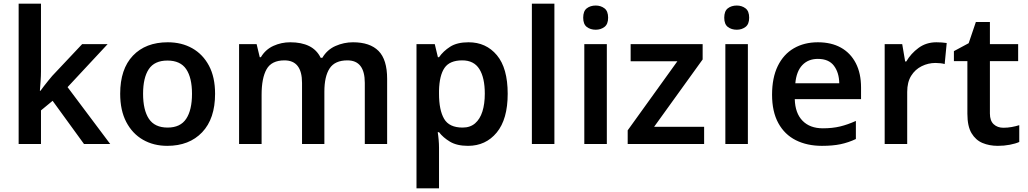

<svg xmlns="http://www.w3.org/2000/svg" viewBox="-20 -780 5568 1040"><path d="M202 -394Q202 -370 200 -341.5Q198 -313 196 -288H199Q207 -299 218 -313.5Q229 -328 241 -342.5Q253 -357 263 -369L425 -541H563L346 -308L577 0H435L265 -234L202 -182V0H81V-760H202Z M1145 -272Q1145 -137 1075 -63.5Q1005 10 886 10Q812 10 754.5 -23Q697 -56 664 -119Q631 -182 631 -272Q631 -406 700 -478.5Q769 -551 889 -551Q964 -551 1021.5 -518.5Q1079 -486 1112 -424Q1145 -362 1145 -272ZM755 -272Q755 -184 786.5 -136.5Q818 -89 888 -89Q957 -89 988.5 -136.5Q1020 -184 1020 -272Q1020 -359 988.5 -405.5Q957 -452 887 -452Q817 -452 786 -405.5Q755 -359 755 -272Z M1892 -551Q1984 -551 2030.5 -504Q2077 -457 2077 -353V0H1956V-331Q1956 -453 1862 -453Q1794 -453 1765.5 -409.5Q1737 -366 1737 -284V0H1616V-331Q1616 -453 1521 -453Q1451 -453 1424 -405Q1397 -357 1397 -267V0H1275V-541H1370L1387 -470H1393Q1418 -512 1461 -531.5Q1504 -551 1552 -551Q1613 -551 1654.5 -530.5Q1696 -510 1717 -467H1726Q1752 -511 1797.5 -531Q1843 -551 1892 -551Z M2518 -551Q2613 -551 2671.5 -481Q2730 -411 2730 -272Q2730 -134 2670.5 -62Q2611 10 2515 10Q2455 10 2417.5 -12.5Q2380 -35 2358 -64H2351Q2354 -46 2356 -23Q2358 0 2358 20V240H2236V-541H2335L2352 -470H2358Q2381 -503 2418.5 -527Q2456 -551 2518 -551ZM2484 -453Q2416 -453 2388 -412.5Q2360 -372 2358 -289V-272Q2358 -184 2385.5 -136.5Q2413 -89 2486 -89Q2527 -89 2553.5 -112Q2580 -135 2593 -176Q2606 -217 2606 -273Q2606 -359 2576.5 -406Q2547 -453 2484 -453Z M2983 0H2861V-760H2983Z M3267 -541V0H3145V-541ZM3207 -750Q3234 -750 3254 -735Q3274 -720 3274 -684Q3274 -649 3254 -634Q3234 -619 3207 -619Q3178 -619 3158.5 -634Q3139 -649 3139 -684Q3139 -720 3158.5 -735Q3178 -750 3207 -750Z M3794 0H3380V-74L3649 -448H3396V-541H3786V-458L3523 -93H3794Z M4031 -541V0H3909V-541ZM3971 -750Q3998 -750 4018 -735Q4038 -720 4038 -684Q4038 -649 4018 -634Q3998 -619 3971 -619Q3942 -619 3922.5 -634Q3903 -649 3903 -684Q3903 -720 3922.5 -735Q3942 -750 3971 -750Z M4410 -551Q4483 -551 4535 -522Q4587 -493 4615.5 -438Q4644 -383 4644 -306V-243H4285Q4287 -167 4327 -126Q4367 -85 4437 -85Q4489 -85 4530.5 -95Q4572 -105 4616 -125V-27Q4576 -8 4533.5 1Q4491 10 4432 10Q4352 10 4291 -20.5Q4230 -51 4196 -113Q4162 -175 4162 -267Q4162 -359 4193 -422.5Q4224 -486 4280 -518.5Q4336 -551 4410 -551ZM4410 -461Q4358 -461 4326 -427.5Q4294 -394 4288 -329H4526Q4525 -387 4497 -424Q4469 -461 4410 -461Z M5052 -551Q5065 -551 5081 -550Q5097 -549 5108 -547L5097 -433Q5088 -436 5073.5 -437.5Q5059 -439 5047 -439Q5008 -439 4972.5 -421.5Q4937 -404 4915.5 -369.5Q4894 -335 4894 -282V0H4772V-541H4867L4883 -447H4889Q4914 -490 4955.5 -520.5Q4997 -551 5052 -551Z M5415 -88Q5438 -88 5460 -92Q5482 -96 5501 -102V-11Q5481 -2 5450 4Q5419 10 5385 10Q5339 10 5302 -5.5Q5265 -21 5242.5 -58.5Q5220 -96 5220 -164V-449H5147V-503L5227 -546L5266 -661H5342V-541H5495V-449H5342V-165Q5342 -126 5362.5 -107Q5383 -88 5415 -88Z"/></svg>

Font: Noto Sans Sundanese SemiBold
Style: Regular
Weight: 600
Version: Version 2.003